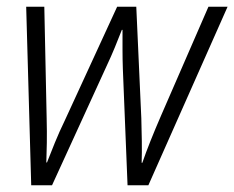

<svg xmlns="http://www.w3.org/2000/svg" viewBox="-20 -552 698 572"><path d="M73 0 58 -532H112L119 -200Q120 -159 119.5 -126.5Q119 -94 118 -68H120Q130 -94 143.5 -127Q157 -160 173 -193L329 -532H386L401 -200Q402 -167 402.5 -132Q403 -97 402 -67H404Q424 -125 460 -208L601 -532H658L422 0H360L346 -347Q345 -376 345 -403Q345 -430 345 -463H343Q332 -435 322 -410.5Q312 -386 297 -354L135 0Z"/></svg>

Font: Noto Sans SemiCondensed Light
Style: Italic
Weight: 300
Width: 4
Italic angle: -12°
Designer: Monotype Design Team
Foundry: Monotype Imaging Inc.
Version: Version 2.013; ttfautohint (v1.8.4.7-5d5b)